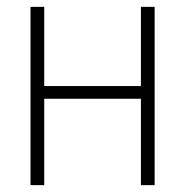

<svg xmlns="http://www.w3.org/2000/svg" viewBox="-20 -540 540 560"><path d="M69 0V-520H109V-289H391V-520H431V0H391V-252H109V0Z"/></svg>

Font: Iosevka SS04 Extralight
Style: Regular
Weight: 200
Monospace: yes
Designer: Belleve Invis
Foundry: Belleve Invis
Version: Version 19.0.0; ttfautohint (v1.8.4)